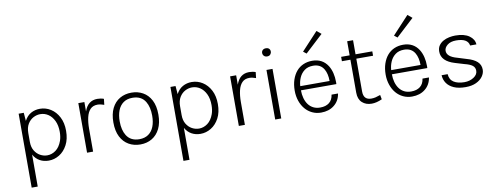

<svg xmlns="http://www.w3.org/2000/svg" viewBox="-75 -1167 4705 1812"><g transform="rotate(-10 2278.0 -261.0)"><path d="M163 234H105V-474.5H154L160.5 -396Q184.5 -442 223.5 -463.8Q262.5 -485.5 309.5 -485.5Q365.5 -485.5 413 -455.5Q460.5 -425.5 489.2 -370.2Q518 -315 518 -238.5Q518 -159 488.2 -103.2Q458.5 -47.5 410.8 -18.2Q363 11 309 11Q261.5 11 224 -9.8Q186.5 -30.5 163 -72ZM304 -40.5Q347.5 -40.5 385.5 -68.2Q423.5 -96 444.5 -154Q457.5 -191 457.5 -238.5Q457.5 -300.5 436.5 -344.5Q415.5 -388.5 380.8 -411.8Q346 -435 304.5 -435Q270 -435 237.5 -417.8Q205 -400.5 184 -365.8Q163 -331 163 -278V-194.5Q163 -144 183.8 -109.8Q204.5 -75.5 236.8 -58Q269 -40.5 304 -40.5Z M735 0H677V-475H735V-385Q768.5 -483.5 860 -483.5Q893.5 -483.5 922 -473L915.5 -416.5Q901 -422 883.8 -425.8Q866.5 -429.5 853 -429.5Q809 -429.5 783.2 -403Q757.5 -376.5 746.2 -328.8Q735 -281 735 -217.5Z M1187 11Q1125.5 11 1076.5 -17Q1027.5 -45 999.2 -100.2Q971 -155.5 971 -237.5Q971 -318 998.5 -373.2Q1026 -428.5 1074.8 -457Q1123.5 -485.5 1187 -485.5Q1247.5 -485.5 1296.2 -458.2Q1345 -431 1373.8 -376Q1402.5 -321 1402.5 -237.5Q1402.5 -158 1375 -102.5Q1347.5 -47 1299 -18Q1250.5 11 1187 11ZM1186 -39.5Q1238 -39.5 1273 -64Q1308 -88.5 1325.5 -133Q1343 -177.5 1343 -237.5Q1343 -320 1311.5 -372.5Q1273.5 -436 1188 -436Q1135.5 -436 1100.8 -411Q1066 -386 1048.8 -341.5Q1031.5 -297 1031.5 -237.5Q1031.5 -153.5 1064.5 -101Q1103.5 -39.5 1186 -39.5Z M1617.5 234H1559.5V-474.5H1608.5L1615 -396Q1639 -442 1678 -463.8Q1717 -485.5 1764 -485.5Q1820 -485.5 1867.5 -455.5Q1915 -425.5 1943.8 -370.2Q1972.5 -315 1972.5 -238.5Q1972.5 -159 1942.8 -103.2Q1913 -47.5 1865.2 -18.2Q1817.5 11 1763.5 11Q1716 11 1678.5 -9.8Q1641 -30.5 1617.5 -72ZM1758.5 -40.5Q1802 -40.5 1840 -68.2Q1878 -96 1899 -154Q1912 -191 1912 -238.5Q1912 -300.5 1891 -344.5Q1870 -388.5 1835.2 -411.8Q1800.5 -435 1759 -435Q1724.5 -435 1692 -417.8Q1659.5 -400.5 1638.5 -365.8Q1617.5 -331 1617.5 -278V-194.5Q1617.5 -144 1638.2 -109.8Q1659 -75.5 1691.2 -58Q1723.5 -40.5 1758.5 -40.5Z M2189.5 0H2131.5V-475H2189.5V-385Q2223 -483.5 2314.5 -483.5Q2348 -483.5 2376.5 -473L2370 -416.5Q2355.5 -422 2338.2 -425.8Q2321 -429.5 2307.5 -429.5Q2263.5 -429.5 2237.8 -403Q2212 -376.5 2200.8 -328.8Q2189.5 -281 2189.5 -217.5Z M2538 0H2480V-475H2538ZM2509 -599.5Q2490 -599.5 2478.8 -611.2Q2467.5 -623 2467.5 -640Q2467.5 -656.5 2479 -667Q2490.5 -677.5 2509 -677.5Q2529.5 -677.5 2540 -666.8Q2550.5 -656 2550.5 -640Q2550.5 -623.5 2540 -611.5Q2529.5 -599.5 2509 -599.5Z M2919 11Q2873.5 11 2834.5 -7.5Q2795.5 -26 2767.8 -58.8Q2740 -91.5 2724.2 -137Q2708.5 -182.5 2708.5 -235.5Q2708.5 -294 2724.2 -340.5Q2740 -387 2767.5 -419.2Q2795 -451.5 2833.8 -468.5Q2872.5 -485.5 2919 -485.5Q3017.5 -485.5 3067.5 -407Q3107 -343.5 3107 -247.5L3106.5 -229H2767Q2767 -188.5 2776.8 -153.5Q2786.5 -118.5 2805.2 -92.8Q2824 -67 2852.5 -52.2Q2881 -37.5 2919 -37.5Q2972.5 -37.5 3005.2 -63.2Q3038 -89 3044.5 -139H3106.5Q3095.5 -68.5 3044 -28.5Q2994.5 11 2919 11ZM3048.5 -269Q3048.5 -338.5 3022.5 -383Q2990.5 -438 2919.5 -438Q2869.5 -438 2836.8 -413.5Q2804 -389 2787 -350.5Q2770 -312 2767.5 -269ZM2880 -561.5 2850 -585 3008.5 -755.5 3051 -720Z M3404 11Q3348 11 3312.5 -21.8Q3277 -54.5 3277 -117V-432.5H3195.5V-474.5H3277V-609.5H3333.5V-474.5H3494V-432.5H3333.5V-118Q3333.5 -37 3408.5 -37Q3430 -37 3449.8 -41.8Q3469.5 -46.5 3495.5 -56L3503.5 -13.5Q3450 11 3404 11Z M3790.5 11Q3745 11 3706 -7.5Q3667 -26 3639.2 -58.8Q3611.5 -91.5 3595.8 -137Q3580 -182.5 3580 -235.5Q3580 -294 3595.8 -340.5Q3611.5 -387 3639 -419.2Q3666.5 -451.5 3705.2 -468.5Q3744 -485.5 3790.5 -485.5Q3889 -485.5 3939 -407Q3978.5 -343.5 3978.5 -247.5L3978 -229H3638.5Q3638.5 -188.5 3648.2 -153.5Q3658 -118.5 3676.8 -92.8Q3695.5 -67 3724 -52.2Q3752.5 -37.5 3790.5 -37.5Q3844 -37.5 3876.8 -63.2Q3909.5 -89 3916 -139H3978Q3967 -68.5 3915.5 -28.5Q3866 11 3790.5 11ZM3920 -269Q3920 -338.5 3894 -383Q3862 -438 3791 -438Q3741 -438 3708.2 -413.5Q3675.5 -389 3658.5 -350.5Q3641.5 -312 3639 -269ZM3751.5 -561.5 3721.5 -585 3880 -755.5 3922.5 -720Z M4304.5 11Q4236 11 4191.2 -9Q4146.5 -29 4123.8 -62.8Q4101 -96.5 4099 -139H4157Q4160.5 -86 4199 -61.5Q4237.5 -37 4301 -37Q4351.5 -37 4390 -62Q4428.5 -87 4428.5 -124Q4428.5 -156 4405 -174.2Q4381.5 -192.5 4330.5 -205L4244 -231Q4115.5 -269 4115.5 -362Q4115.5 -397 4132 -420.5Q4148.5 -444 4174.5 -458.5Q4200.5 -473 4231.2 -479.2Q4262 -485.5 4290.5 -485.5Q4376 -485.5 4423.5 -451.8Q4471 -418 4473 -368.5H4413Q4402 -438.5 4290.5 -438.5Q4236.5 -438.5 4206.2 -413.8Q4176 -389 4176 -359Q4176 -301.5 4274 -275.5L4359 -249Q4424.5 -231 4457.5 -200.8Q4490.5 -170.5 4490.5 -124Q4490.5 -90 4468.5 -59Q4446.5 -28 4405 -8.5Q4363.5 11 4304.5 11Z"/></g></svg>

Font: Betina Sans Light
Style: Regular
Weight: 300
Designer: Jonathan Pinhorn (font) & Cristiano Sobral (main changes)
Version: Version 2.001;October 6, 2020;FontCreator 13.0.0.2681 64-bit